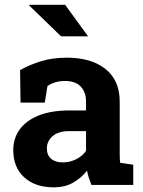

<svg xmlns="http://www.w3.org/2000/svg" viewBox="-20 -782 603 812"><path d="M207.5 10.3Q128.9 10.3 82.5 -32Q36.1 -74.2 36.1 -147Q36.1 -196.8 63.2 -234.4Q90.3 -272 143.3 -293.5Q196.3 -314.9 273.9 -314.9H343.8V-354Q343.8 -392.1 321.5 -415.8Q299.3 -439.5 254.9 -439.5Q231.9 -439.5 213.6 -433.8Q195.3 -428.2 180.7 -418L169.4 -348.1H66.9L64.9 -485.4Q106.4 -508.8 154.8 -523.4Q203.1 -538.1 262.7 -538.1Q366.2 -538.1 426.3 -490Q486.3 -441.9 486.3 -352.5V-134.8Q486.3 -124 486.6 -113.5Q486.8 -103 488.3 -93.3L543.5 -85.4V0H366.7Q361.3 -13.7 356 -29.3Q350.6 -44.9 348.1 -60.5Q322.8 -28.3 288.3 -9Q253.9 10.3 207.5 10.3ZM245.6 -95.2Q275.4 -95.2 302.2 -108.6Q329.1 -122.1 343.8 -144V-227.5H273.4Q226.6 -227.5 202.4 -206.1Q178.2 -184.6 178.2 -154.3Q178.2 -126 196 -110.6Q213.9 -95.2 245.6 -95.2ZM352.5 -628.4H348.6H238.3L103.5 -758.8L104.5 -761.7H255.4Z"/></svg>

Font: Roboto Slab LO
Style: Bold
Weight: 700
Designer: Google
Version: Version 2.000